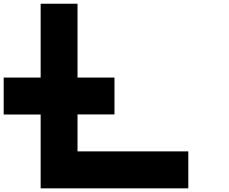

<svg xmlns="http://www.w3.org/2000/svg" viewBox="-20 -820 1240 1040"><path d="M399.9 -399.9H600.1V-200.2H399.9V0H1000V200.2H200.2V-199.7H0V-399.9H200.2V-799.8H399.9Z"/></svg>

Font: QuinqueFive
Style: Regular
Weight: 400
Monospace: yes
Designer: GGBotNet
Foundry: GGBotNet
Version: 1.1